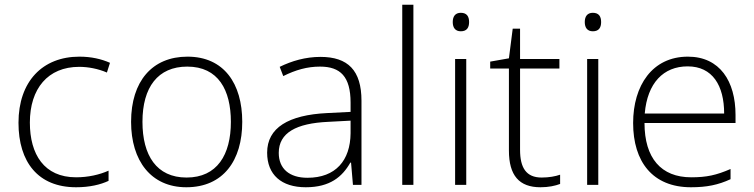

<svg xmlns="http://www.w3.org/2000/svg" viewBox="-20 -780 3181 810"><path d="M301 10C358 10 404 -1 438 -17V-60C400 -43 352 -32 301 -32C166 -32 106 -129 106 -263C106 -406 182 -498 314 -498C352 -498 394 -490 431 -474L444 -515C408 -531 365 -541 315 -541C159 -541 58 -436 58 -262C58 -96 141 10 301 10Z M1002 -266C1002 -427 925 -541 771 -541C622 -541 533 -437 533 -266C533 -102 617 10 766 10C922 10 1002 -103 1002 -266ZM581 -266C581 -412 646 -499 770 -499C901 -499 954 -400 954 -266C954 -127 896 -31 767 -31C640 -31 581 -125 581 -266Z M1332 -540C1269 -540 1211 -523 1160 -498L1175 -459C1227 -485 1276 -499 1330 -499C1416 -499 1459 -457 1459 -347V-308L1360 -303C1197 -295 1107 -241 1107 -136C1107 -43 1167 10 1270 10C1372 10 1424 -34 1458 -94H1461L1469 0H1505V-355C1505 -483 1448 -540 1332 -540ZM1365 -266 1459 -271V-218C1458 -103 1396 -30 1277 -30C1201 -30 1156 -68 1156 -135C1156 -220 1230 -260 1365 -266Z M1724 0V-760H1677V0Z M1924 -726C1901 -726 1890 -711 1890 -687C1890 -663 1901 -648 1924 -648C1949 -648 1959 -663 1959 -687C1959 -711 1949 -726 1924 -726ZM1947 -531H1900V0H1947Z M2265 -31C2200 -31 2174 -72 2174 -148V-491H2340V-531H2174V-659H2143L2127 -534L2048 -520V-491H2127V-145C2127 -40 2170 10 2260 10C2294 10 2322 4 2343 -4V-43C2323 -36 2296 -31 2265 -31Z M2481 -726C2458 -726 2447 -711 2447 -687C2447 -663 2458 -648 2481 -648C2506 -648 2516 -663 2516 -687C2516 -711 2506 -726 2481 -726ZM2504 -531H2457V0H2504Z M2882 -541C2732 -541 2651 -419 2651 -261C2651 -98 2733 10 2895 10C2962 10 3010 0 3062 -24V-67C3002 -41 2961 -32 2896 -32C2769 -32 2699 -113 2699 -261H3083V-295C3083 -437 3017 -541 2882 -541ZM2881 -500C2986 -500 3035 -419 3035 -301H2700C2711 -430 2779 -500 2881 -500Z"/></svg>

Font: Noto Sans Syriac Extralight
Style: Regular
Weight: 200
Designer: Patrick Giasson and the Monotype Design Team
Foundry: Monotype Imaging Inc.
Version: Version 3.000